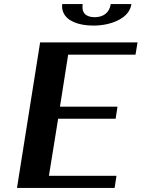

<svg xmlns="http://www.w3.org/2000/svg" viewBox="-20 -918 692 938"><path d="M63 0H540L549 -59H219L264 -338H545L554 -397H273L313 -651H642L652 -711H176ZM284 -898C282 -883 284 -869 290 -856C307 -817 360 -793 437 -793C462 -793 485 -796 507 -801C564 -815 614 -845 622 -898H521C515 -857 486 -834 443 -834C400 -834 377 -855 384 -898Z"/></svg>

Font: Aerodynamic
Style: Obl
Weight: 500
Designer: Google
Version: Version 2.000980; 2014